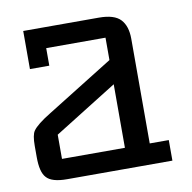

<svg xmlns="http://www.w3.org/2000/svg" viewBox="-63 -563 624 625"><g transform="rotate(-10 249.0 -250.0)"><path d="M458 -68V0H110Q59 0 42 -20Q25 -38 25 -88V-125Q25 -161 34 -174Q47 -193 93 -221L313 -358V-432H117V-374H53V-500H303Q354 -500 374.5 -478Q395 -456 395 -414V-68ZM313 -278 105 -148V-68H313Z"/></g></svg>

Font: Kelly Slab
Style: Regular
Weight: 400
Designer: Denis Masharov
Foundry: Denis Masharov
Version: Version 1.001